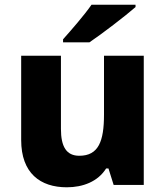

<svg xmlns="http://www.w3.org/2000/svg" viewBox="-20 -786 703 816"><path d="M556 -756V-766H369C338 -721 281 -656 248 -619V-606H360C412 -641 514 -719 556 -756ZM591 -549H422V-299C422 -186 399 -124 317 -124C262 -124 239 -163 239 -238V-549H70V-191C70 -50 151 10 264 10C332 10 396 -14 431 -70H441L463 0H591Z"/></svg>

Font: Noto Sans Arabic UI XBd
Style: Regular
Weight: 800
Designer: Monotype Design Team, Nadine Chahine and Nizar Qandah
Foundry: Monotype Imaging Inc.
Version: Version 2.010